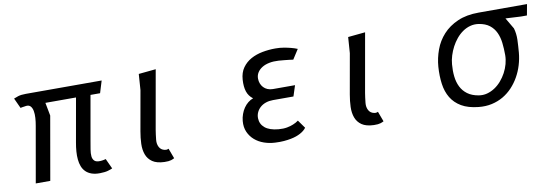

<svg xmlns="http://www.w3.org/2000/svg" viewBox="-48 -861 3346 1174"><g transform="rotate(-10 1625.0 -274.0)"><path d="M523.5 -475 474.5 -196.5Q470 -170.5 466 -146.5Q462 -122.5 463.8 -104.5Q465.5 -86.5 476.2 -76Q487 -65.5 511.5 -66.5Q517 -66.5 523.2 -67.5Q529.5 -68.5 535 -69.5Q541 -71 547 -72.5L576 -9.5Q566.5 -5 548.2 0.5Q530 6 498.5 6.5Q468 7 446.2 -0.8Q424.5 -8.5 410.2 -22.8Q396 -37 388.5 -56.5Q381 -76 378.8 -99.5Q376.5 -123 378.5 -149.5Q380.5 -176 385.5 -203.5L433.5 -475H243.5L259 -393.5L190 0H100L161 -347Q165.5 -371.5 167 -395.5Q168.5 -419.5 165 -438.2Q161.5 -457 151.8 -468Q142 -479 124 -477Q118.5 -476 112.2 -475.2Q106 -474.5 100.5 -473.5Q94.5 -472 88.5 -471L59.5 -534Q69 -538.5 87 -544.2Q105 -550 135.5 -550H606L583 -475Z M829.5 -451 836.5 -550 943.5 -560.5 879 -195.5Q876.5 -182.5 874.8 -167.2Q873 -152 871 -134.5Q868.5 -108.5 879 -89.2Q889.5 -70 911.5 -65.5Q922 -63 927.8 -65Q933.5 -67 936.5 -68L960 -5Q956.5 -3.5 951.8 -1Q947 1.5 940 3.5Q933 5.5 922.8 6.8Q912.5 8 898.5 7.5Q850.5 6 824 -12.2Q797.5 -30.5 786.8 -59.8Q776 -89 777.2 -126.2Q778.5 -163.5 785.5 -202.5Z M1765.5 -316.5 1744 -250H1617Q1592.5 -250 1572.2 -243Q1552 -236 1537.5 -223.2Q1523 -210.5 1515 -193.2Q1507 -176 1507.5 -156Q1508.5 -120 1536.2 -96.8Q1564 -73.5 1619.5 -68.5Q1649 -66 1672.2 -70.2Q1695.5 -74.5 1711.5 -81.5Q1730.5 -89 1745 -100L1781 -49.5Q1768 -31.5 1742.5 -18Q1731.5 -12 1716.8 -6.8Q1702 -1.5 1682.8 2.2Q1663.5 6 1639.5 8Q1615.5 10 1586 8.5Q1550 7 1517 -4.5Q1484 -16 1459.8 -37Q1435.5 -58 1422.2 -88Q1409 -118 1412.5 -156.5Q1414.5 -178 1421.8 -198.2Q1429 -218.5 1440.5 -235.2Q1452 -252 1467 -264Q1482 -276 1499 -282Q1473 -301 1463 -331.2Q1453 -361.5 1456 -405Q1459 -449 1480 -478.5Q1501 -508 1533.2 -525.8Q1565.5 -543.5 1605.2 -551Q1645 -558.5 1685.5 -558.5Q1714 -558.5 1738.2 -554.2Q1762.5 -550 1781 -545Q1802.5 -539.5 1820.5 -532L1782 -472Q1769.5 -473.5 1755.5 -475.5Q1743 -477 1727 -478.5Q1711 -480 1692 -481.5Q1660.5 -483.5 1634.2 -478.2Q1608 -473 1589.2 -461.2Q1570.5 -449.5 1560 -432.8Q1549.5 -416 1549.5 -395.5Q1549.5 -379 1555 -364.8Q1560.5 -350.5 1570.5 -339.8Q1580.5 -329 1595.2 -322.8Q1610 -316.5 1628.5 -316.5Z M2129.5 -451 2136.5 -550 2243.5 -560.5 2179 -195.5Q2176.5 -182.5 2174.8 -167.2Q2173 -152 2171 -134.5Q2168.5 -108.5 2179 -89.2Q2189.5 -70 2211.5 -65.5Q2222 -63 2227.8 -65Q2233.5 -67 2236.5 -68L2260 -5Q2256.5 -3.5 2251.8 -1Q2247 1.5 2240 3.5Q2233 5.5 2222.8 6.8Q2212.5 8 2198.5 7.5Q2150.5 6 2124 -12.2Q2097.5 -30.5 2086.8 -59.8Q2076 -89 2077.2 -126.2Q2078.5 -163.5 2085.5 -202.5Z M2648 -275Q2652 -328.5 2670.8 -379.5Q2689.5 -430.5 2725.8 -470.2Q2762 -510 2817 -534.2Q2872 -558.5 2948.5 -558.5H3248.5L3236 -490H3198.5L3103.5 -495L3144 -426Q3154 -391.5 3152.8 -354Q3151.5 -316.5 3148 -275Q3144.5 -236 3133.2 -198.8Q3122 -161.5 3103.2 -128.2Q3084.5 -95 3058.8 -67.5Q3033 -40 3000.8 -21.2Q2968.5 -2.5 2930.2 6Q2892 14.5 2848 10Q2784 3.5 2743.2 -20.5Q2702.5 -44.5 2680 -82Q2657.5 -119.5 2650.8 -168.8Q2644 -218 2648 -275ZM2733 -275Q2729.5 -235.5 2733.5 -199.8Q2737.5 -164 2751.8 -135.2Q2766 -106.5 2792.5 -86.8Q2819 -67 2860.5 -60Q2887.5 -55.5 2913 -62.2Q2938.5 -69 2961 -83.8Q2983.5 -98.5 3002.2 -120.2Q3021 -142 3034.5 -167.2Q3048 -192.5 3055.5 -220.2Q3063 -248 3063 -275Q3063 -314.5 3058.8 -350.8Q3054.5 -387 3041 -415.8Q3027.5 -444.5 3002.5 -464Q2977.5 -483.5 2936 -490Q2908.5 -494 2883.5 -487.2Q2858.5 -480.5 2836.5 -465.2Q2814.5 -450 2796.5 -428.2Q2778.5 -406.5 2765.2 -381.2Q2752 -356 2743.5 -328.8Q2735 -301.5 2733 -275Z"/></g></svg>

Font: B612 Mono
Style: Italic
Weight: 400
Italic angle: -10°
Version: Version 1.005